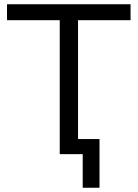

<svg xmlns="http://www.w3.org/2000/svg" viewBox="-20 -725 647 903"><path d="M369 158V0H261V-630H13V-705H594V-630H347V-71H448V158Z"/></svg>

Font: Nunito Sans 10pt
Style: Regular
Weight: 400
Designer: Vernon Adams
Foundry: Vernon Adams
Version: Version 3.101;gftools[0.9.27]